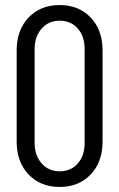

<svg xmlns="http://www.w3.org/2000/svg" viewBox="-20 -730 473 760"><path d="M46 -169V-531Q46 -611 93 -660.5Q140 -710 216 -710Q292 -710 339 -660.5Q386 -611 386 -531V-169Q386 -89 339 -39.5Q292 10 216 10Q140 10 93 -39.5Q46 -89 46 -169ZM315 -165V-535Q315 -586 288 -617Q261 -648 216 -648Q172 -648 144.5 -616.5Q117 -585 117 -535V-165Q117 -115 144.5 -83.5Q172 -52 216 -52Q261 -52 288 -83Q315 -114 315 -165Z"/></svg>

Font: Barlow Condensed
Style: Regular
Weight: 400
Width: 3
Designer: Jeremy Tribby
Foundry: Tribby Type
Version: Version 1.500